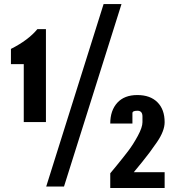

<svg xmlns="http://www.w3.org/2000/svg" viewBox="-20 -916 867 943"><path d="M96.7 -316.4V-601.1H33.7V-675.8Q119.1 -718.8 163.6 -772.9H205.6V-316.4ZM207 0 488.8 -896H576.7L294.4 0ZM630.4 -360.4V-309.1H521.5Q521.5 -373.5 556.2 -411.4Q590.8 -449.2 654.3 -449.2Q717.8 -449.2 753.2 -413.8Q788.6 -378.4 788.6 -315.9Q788.6 -272.9 751 -218Q713.4 -163.1 679 -121.3Q644.5 -79.6 637.2 -70.3H788.6V7.3H521.5V-64.9Q522.5 -65.9 554 -104.2Q585.4 -142.6 609.6 -174.3Q633.8 -206.1 656.7 -248.3Q679.7 -290.5 679.7 -315.9V-343.8Q679.7 -372.1 655 -372.1Q630.4 -372.1 630.4 -360.4Z"/></svg>

Font: Oswald-Bold
Style: Bold
Weight: 700
Designer: vernon adams
Foundry: vernon adams
Version: Version 2.002; ttfautohint (v0.92.18-e454-dirty) -l 8 -r 50 